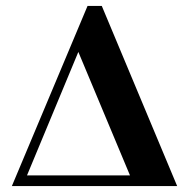

<svg xmlns="http://www.w3.org/2000/svg" viewBox="-20 -627 649 647"><path d="M20 0 275 -607H323L577 0ZM71 -36H418L244 -452Z"/></svg>

Font: UnnaBold
Style: Bold
Weight: 700
Designer: Jorge de Buen Unna
Foundry: Omnibus-Type
Version: Version 2.008;hotconv 1.0.109;makeotfexe 2.5.65596